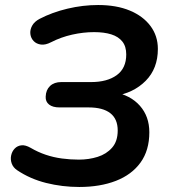

<svg xmlns="http://www.w3.org/2000/svg" viewBox="-20 -735 675 765"><path d="M296 10Q228 10 164 -6Q100 -22 48 -57Q32 -68 26.5 -84Q21 -100 24.5 -116Q28 -132 38.5 -143Q49 -154 65 -156Q81 -158 102 -146Q131 -129 162 -118.5Q193 -108 226.5 -103.5Q260 -99 294 -99Q334 -99 369 -110Q404 -121 426.5 -146.5Q449 -172 449 -215Q449 -261 419.5 -284Q390 -307 333 -307H217Q190 -307 175.5 -318.5Q161 -330 162 -350Q163 -377 179.5 -392.5Q196 -408 224 -408H343Q407 -408 445 -435.5Q483 -463 483 -518Q483 -550 467.5 -569.5Q452 -589 423.5 -598Q395 -607 355 -607Q312 -607 267.5 -597Q223 -587 184 -567Q161 -555 143 -557.5Q125 -560 114 -571.5Q103 -583 101 -599.5Q99 -616 108 -632.5Q117 -649 138 -660Q188 -686 249 -700.5Q310 -715 371 -715Q444 -715 497 -693Q550 -671 579.5 -631.5Q609 -592 609 -540Q609 -462 560.5 -413Q512 -364 434 -352V-368Q500 -356 537.5 -313.5Q575 -271 575 -208Q575 -136 540 -87.5Q505 -39 442 -14.5Q379 10 296 10Z"/></svg>

Font: Nunito ExtraLight
Style: Italic
Weight: 200
Italic angle: -9°
Designer: Vernon Adams
Foundry: Vernon Adams
Version: Version 3.602